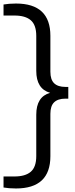

<svg xmlns="http://www.w3.org/2000/svg" viewBox="-38 -838 426 1088"><path d="M52.5 230Q32.5 230 14.2 228.5Q-4 227 -18 224.5V162H44Q105.5 162 136.5 135.2Q167.5 108.5 167.5 46.5V-188Q167.5 -290 246 -312Q167.5 -334.5 167.5 -436.5V-634.5Q167.5 -696.5 136.5 -723.2Q105.5 -750 44 -750H-18V-812.5Q-4 -815 14.2 -816.5Q32.5 -818 52.5 -818Q247.5 -818 247.5 -635V-431.5Q247.5 -386.5 269 -366Q290.5 -345.5 332.5 -345.5H349V-279H332.5Q290.5 -279 269 -258.5Q247.5 -238 247.5 -193V47Q247.5 230 52.5 230Z"/></svg>

Font: Encode Sans Semi Expanded
Style: Regular
Weight: 400
Width: 6
Designer: Multiple Designers
Foundry: Impallari Type
Version: Version 3.000; ttfautohint (v1.8.3) -l 8 -r 50 -G 200 -x 14 